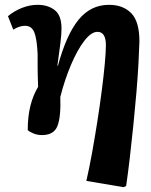

<svg xmlns="http://www.w3.org/2000/svg" viewBox="-20 -546 624 796"><path d="M492 230 338 204Q350 152 361.5 88.5Q373 25 383.5 -42Q394 -109 402 -171Q410 -233 414.5 -282Q419 -331 419 -359Q419 -414 384 -414Q358 -414 329 -376Q300 -338 274 -276.5Q248 -215 230 -144Q233 -63 218.5 -24.5Q204 14 154 14Q135 14 118 7Q101 0 95 -7Q95 -63 106 -107Q117 -151 138 -186Q136 -239 136 -269Q136 -299 136 -322Q133 -386 122 -412.5Q111 -439 84 -439Q60 -439 35 -423L13 -479Q38 -500 70.5 -513Q103 -526 136 -526Q179 -526 207 -504Q235 -482 235 -428Q235 -404 230.5 -368Q226 -332 218 -274L220 -273Q255 -402 305.5 -464Q356 -526 432 -526Q490 -526 524 -491.5Q558 -457 558 -374Q557 -337 554 -282Q551 -227 545.5 -162Q540 -97 533 -28.5Q526 40 518.5 105Q511 170 503 225Z"/></svg>

Font: Literata 12pt
Style: Bold Italic
Weight: 700
Italic angle: -2°
Designer: Latin by Veronika Burian and Jose Scaglione. Greek by Irene Vlachou. Cyrillic by Vera Evstafieva
Foundry: TypeTogether
Version: Version 3.002